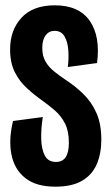

<svg xmlns="http://www.w3.org/2000/svg" viewBox="-20 -691 414 722"><path d="M188 11Q116 11 75 -21.5Q34 -54 23 -110Q12 -166 29 -236L141 -251Q134 -207 135 -168.5Q136 -130 148.5 -106Q161 -82 191 -82Q239 -82 239 -154Q239 -198 224.5 -226.5Q210 -255 187 -275Q164 -295 140 -312Q109 -334 81 -359.5Q53 -385 35.5 -420Q18 -455 18 -505Q18 -578 61 -624.5Q104 -671 186 -671Q277 -671 317.5 -612.5Q358 -554 345 -454L235 -439Q239 -469 237 -500.5Q235 -532 223 -553.5Q211 -575 185 -575Q164 -575 151.5 -558Q139 -541 139 -511Q139 -480 151.5 -459Q164 -438 183.5 -422.5Q203 -407 222 -394Q261 -369 292.5 -338.5Q324 -308 342.5 -266.5Q361 -225 361 -166Q361 -114 344 -74Q327 -34 289 -11.5Q251 11 188 11Z"/></svg>

Font: Bricolage Grotesque 96pt Condensed SemiBold
Style: Regular
Weight: 600
Width: 3
Designer: Mathieu Triay
Foundry: Atelier Triay
Version: Version 1.001; ttfautohint (v1.8.4.7-5d5b);gftools[0.9.33.de